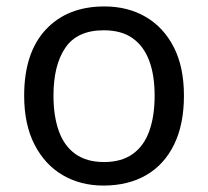

<svg xmlns="http://www.w3.org/2000/svg" viewBox="-20 -566 645 596"><path d="M551 -269Q551 -180 520.5 -117.5Q490 -55 434 -22.5Q378 10 301 10Q230 10 174.5 -22.5Q119 -55 87 -117.5Q55 -180 55 -269Q55 -402 122 -474Q189 -546 304 -546Q377 -546 432.5 -513.5Q488 -481 519.5 -419.5Q551 -358 551 -269ZM146 -269Q146 -206 162.5 -159.5Q179 -113 214 -88Q249 -63 303 -63Q357 -63 392 -88Q427 -113 443.5 -159.5Q460 -206 460 -269Q460 -333 443 -378Q426 -423 391.5 -447.5Q357 -472 302 -472Q220 -472 183 -418Q146 -364 146 -269Z"/></svg>

Font: hexumalayalam05
Style: Book
Weight: 400
Designer: Jelle Bosma - Monotype Design Team
Foundry: Monotype Imaging Inc.
Version: Version 2.003